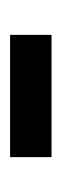

<svg xmlns="http://www.w3.org/2000/svg" viewBox="109 -487 122 380"><g transform="rotate(-90 170.0 -297.0)"><path d="M49 -338H291V-256H49Z"/></g></svg>

Font: hexuoriya05
Style: Book
Weight: 400
Designer: Jelle Bosma - Monotype Design Team
Foundry: Monotype Imaging Inc.
Version: Version 2.003